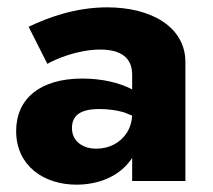

<svg xmlns="http://www.w3.org/2000/svg" viewBox="-20 -493 579 523"><path d="M109 -319C129 -331 191 -358 253 -358C310 -358 340 -335 340 -290V-249C339 -250 338 -250 337 -251C305 -267 260 -279 204 -279C89 -279 24 -224 24 -136C24 -41 100 10 188 10C247 10 300 -11 332 -52C335 -55 337 -59 340 -63V0H485V-324C485 -419 393 -473 272 -473C185 -473 110 -445 58 -420ZM176 -144C176 -178 198 -196 251 -196C274 -196 297 -193 318 -187C325 -184 333 -181 340 -178C339 -160 334 -145 326 -132C307 -103 277 -88 242 -88C206 -88 176 -108 176 -144Z"/></svg>

Font: Jost
Style: Bold
Weight: 700
Version: Version 3.710